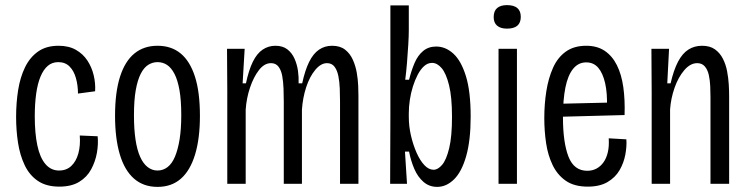

<svg xmlns="http://www.w3.org/2000/svg" viewBox="-20 -719 2932 751"><path d="M212 11Q161 11 128 -11.5Q95 -34 76.5 -73Q58 -112 50.5 -160.5Q43 -209 43 -261Q43 -317 51 -367Q59 -417 78 -456Q97 -495 129 -517.5Q161 -540 209 -540Q249 -540 277 -524Q305 -508 322 -482Q339 -456 346.5 -424.5Q354 -393 352 -362L285 -353Q285 -385 277 -413.5Q269 -442 252 -459Q235 -476 208 -476Q184 -476 167 -461.5Q150 -447 138.5 -419.5Q127 -392 121.5 -352.5Q116 -313 116 -264Q116 -198 126 -150.5Q136 -103 157.5 -77.5Q179 -52 211 -52Q240 -52 259 -70Q278 -88 286.5 -119Q295 -150 292 -189L362 -186Q365 -155 359 -121Q353 -87 336.5 -56.5Q320 -26 289.5 -7.5Q259 11 212 11Z M596 12Q541 12 504 -20.5Q467 -53 448.5 -115.5Q430 -178 430 -266Q430 -358 449.5 -419Q469 -480 506 -510Q543 -540 596 -540Q650 -540 686.5 -510Q723 -480 742.5 -419.5Q762 -359 762 -266Q762 -177 743 -114.5Q724 -52 687.5 -20Q651 12 596 12ZM596 -52Q618 -52 635.5 -65.5Q653 -79 664.5 -106.5Q676 -134 682.5 -174Q689 -214 689 -269Q689 -327 682 -366.5Q675 -406 662.5 -430Q650 -454 633.5 -465Q617 -476 596 -476Q577 -476 560 -465.5Q543 -455 530.5 -430.5Q518 -406 511 -366.5Q504 -327 504 -268Q504 -214 510 -173.5Q516 -133 528 -106Q540 -79 557.5 -65.5Q575 -52 596 -52Z M869 0V-364L868 -528H937L929 -393H942Q953 -445 969 -477.5Q985 -510 1007.5 -525Q1030 -540 1057 -540Q1086 -540 1104 -526Q1122 -512 1132 -489.5Q1142 -467 1145.5 -442Q1149 -417 1148 -393H1162Q1173 -444 1189 -476.5Q1205 -509 1227.5 -524.5Q1250 -540 1279 -540Q1310 -540 1329.5 -525Q1349 -510 1360 -485.5Q1371 -461 1375.5 -434.5Q1380 -408 1381 -384.5Q1382 -361 1382 -346V0H1310V-323Q1310 -346 1309 -372.5Q1308 -399 1303.5 -421.5Q1299 -444 1288.5 -458Q1278 -472 1259 -472Q1235 -472 1213 -445.5Q1191 -419 1177.5 -377.5Q1164 -336 1161 -290V0H1090V-322Q1090 -346 1089 -372.5Q1088 -399 1084 -421.5Q1080 -444 1069.5 -458Q1059 -472 1040 -472Q1014 -472 993 -445Q972 -418 958 -376.5Q944 -335 941 -290V0Z M1690 12Q1659 12 1636.5 -7.5Q1614 -27 1600.5 -58.5Q1587 -90 1580 -126H1564L1572 0H1506L1507 -270V-698H1579V-601Q1579 -579 1577 -545Q1575 -511 1572 -474Q1569 -437 1565 -407H1580Q1589 -443 1601.5 -472.5Q1614 -502 1635 -519.5Q1656 -537 1686 -537Q1723 -537 1753.5 -509Q1784 -481 1802.5 -421Q1821 -361 1821 -263Q1821 -170 1803.5 -108.5Q1786 -47 1756 -17.5Q1726 12 1690 12ZM1676 -55Q1693 -55 1709.5 -74.5Q1726 -94 1737 -139.5Q1748 -185 1748 -262Q1748 -339 1736.5 -385.5Q1725 -432 1707.5 -452.5Q1690 -473 1670 -473Q1653 -473 1639 -460.5Q1625 -448 1614 -427Q1603 -406 1595 -380.5Q1587 -355 1583 -328Q1579 -301 1579 -276V-262Q1579 -225 1587.5 -188.5Q1596 -152 1609.5 -121.5Q1623 -91 1640 -73Q1657 -55 1676 -55Z M1930 0V-528H2002V0ZM1963 -607Q1938 -607 1924.5 -618.5Q1911 -630 1911 -652Q1911 -676 1924.5 -687.5Q1938 -699 1963 -699Q1990 -699 2003.5 -687.5Q2017 -676 2017 -653Q2017 -630 2003.5 -618.5Q1990 -607 1963 -607Z M2279 11Q2226 11 2193 -12Q2160 -35 2141.5 -73.5Q2123 -112 2116 -159.5Q2109 -207 2109 -257Q2109 -312 2117 -362.5Q2125 -413 2143 -453.5Q2161 -494 2193 -517Q2225 -540 2273 -540Q2316 -540 2345.5 -520Q2375 -500 2393 -464Q2411 -428 2418 -378.5Q2425 -329 2423 -269L2161 -262V-313L2374 -318L2354 -299Q2356 -354 2347 -393.5Q2338 -433 2320 -454Q2302 -475 2273 -475Q2242 -475 2221.5 -449.5Q2201 -424 2191.5 -376.5Q2182 -329 2182 -260Q2182 -162 2203.5 -106.5Q2225 -51 2277 -51Q2297 -51 2313 -59.5Q2329 -68 2340.5 -84Q2352 -100 2357.5 -123.5Q2363 -147 2361 -178L2430 -174Q2432 -147 2426 -114.5Q2420 -82 2403.5 -53.5Q2387 -25 2356.5 -7Q2326 11 2279 11Z M2529 0V-357L2528 -528H2597L2590 -393H2603Q2615 -445 2632 -477.5Q2649 -510 2672.5 -525Q2696 -540 2726 -540Q2757 -540 2776.5 -526Q2796 -512 2807.5 -489.5Q2819 -467 2824 -440.5Q2829 -414 2830.5 -389Q2832 -364 2832 -345V0H2759V-340Q2759 -359 2758 -382Q2757 -405 2752.5 -425.5Q2748 -446 2737 -459Q2726 -472 2707 -472Q2680 -472 2656.5 -444.5Q2633 -417 2618.5 -375.5Q2604 -334 2601 -291V0Z"/></svg>

Font: Bricolage Grotesque Condensed Light
Style: Regular
Weight: 300
Width: 3
Designer: Mathieu Triay
Foundry: Atelier Triay
Version: Version 1.000;gftools[0.9.30]